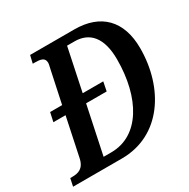

<svg xmlns="http://www.w3.org/2000/svg" viewBox="-181 -862 997 1011"><g transform="rotate(-30 318.0 -357.0)"><path d="M-20 0H277C515 0 651 -214 651 -455C651 -623 559 -714 400 -714H131L120 -667H132C166 -667 193 -663 193 -631C193 -622 189 -609 186 -594L145 -401H72L60 -346H134L85 -113C73 -56 39 -47 2 -47H-10ZM245 -56H198L259 -346H384L395 -401H270L324 -659H369C460 -659 516 -598 516 -465C516 -230 415 -56 245 -56Z"/></g></svg>

Font: Noto Serif Condensed SemiBold
Style: Italic
Weight: 600
Width: 3
Italic angle: -12°
Designer: Monotype Design Team
Foundry: Monotype Imaging Inc.
Version: Version 2.014